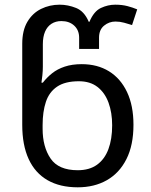

<svg xmlns="http://www.w3.org/2000/svg" viewBox="-20 -790 645 820"><path d="M312 10Q236 10 183 -20.5Q130 -51 102.5 -110.5Q75 -170 75 -257V-603Q75 -660 97 -697Q119 -734 155.5 -752Q192 -770 235 -770Q270 -770 305 -756Q340 -742 359 -697H362Q381 -742 411 -756Q441 -770 472 -770Q501 -770 524 -764Q547 -758 566 -750L544 -683Q528 -688 510 -693Q492 -698 473 -698Q446 -698 424.5 -680.5Q403 -663 403 -629V-581H318V-629Q318 -661 297 -680.5Q276 -700 242 -700Q218 -700 200 -688.5Q182 -677 172.5 -655Q163 -633 163 -601V-505Q163 -489 161 -468.5Q159 -448 157 -437H163Q180 -459 202.5 -477Q225 -495 256.5 -505.5Q288 -516 329 -516Q396 -516 445.5 -485.5Q495 -455 522.5 -397Q550 -339 550 -257Q550 -170 520 -110.5Q490 -51 436.5 -20.5Q383 10 312 10ZM312 -63Q362 -63 394.5 -86.5Q427 -110 443 -153Q459 -196 459 -255Q459 -309 443.5 -351.5Q428 -394 396.5 -418.5Q365 -443 317 -443Q258 -443 224 -420Q190 -397 176 -355Q162 -313 162 -256V-240Q162 -163 196 -113Q230 -63 312 -63Z"/></svg>

Font: Noto Sans Georgian
Style: Regular
Weight: 400
Designer: Monotype Design Team, Akaki Razmadze
Foundry: Google LLC
Version: Version 2.002